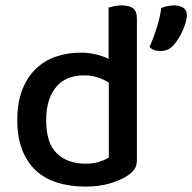

<svg xmlns="http://www.w3.org/2000/svg" viewBox="-20 -677 712 711"><path d="M279 -482Q309 -482 335.5 -475.5Q362 -469 382 -459V-649Q389 -651 402 -654Q415 -657 430 -657Q459 -657 473 -646Q487 -635 487 -609V-85Q487 -64 478 -50.5Q469 -37 450 -25Q427 -10 387.5 2Q348 14 297 14Q240 14 193 -0.5Q146 -15 113 -45.5Q80 -76 62 -122.5Q44 -169 44 -232Q44 -297 62.5 -344.5Q81 -392 113 -422.5Q145 -453 187.5 -467.5Q230 -482 279 -482ZM383 -371Q366 -382 343 -390Q320 -398 292 -398Q262 -398 236.5 -389Q211 -380 192 -359.5Q173 -339 162 -307.5Q151 -276 151 -231Q151 -147 190.5 -109Q230 -71 296 -71Q326 -71 346.5 -77.5Q367 -84 383 -93ZM623 -510Q604 -488 574 -488Q547 -488 534 -503Q550 -540 561.5 -577.5Q573 -615 577 -647Q600 -657 625 -657Q645 -657 658.5 -648.5Q672 -640 672 -621Q672 -609 667.5 -593.5Q663 -578 656 -562.5Q649 -547 640 -533Q631 -519 623 -510Z"/></svg>

Font: Baloo Paaji 2 Medium
Style: Regular
Weight: 500
Designer: Shuchita Grover, Noopur Datye and Ek Type
Foundry: Ek Type
Version: Version 1.640;hotconv 1.0.111;makeotfexe 2.5.65597; ttfautoh